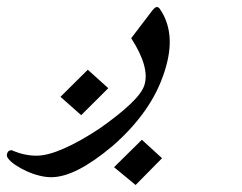

<svg xmlns="http://www.w3.org/2000/svg" viewBox="-226 -359 698 553"><path d="M240.7 96.7 164.6 173.8 102.5 122.6 182.6 43.5ZM85.9 -105 7.8 -27.3 -51.8 -80.1 26.9 -158.2ZM248 -153.3Q229 -93.3 190.9 -39.6Q152.8 14.2 98.1 61.5Q45.4 106 1.2 128.7Q-43 151.4 -78.6 151.4Q-94.7 151.4 -113.3 146.7Q-131.8 142.1 -149.4 134Q-167 126 -181.9 116Q-196.8 106 -204.6 94.7Q-205.6 92.3 -206.1 89.6Q-206.5 86.9 -205.6 83.5Q-202.6 73.7 -193.4 73.7Q-189.9 73.7 -188.5 75.2H-189Q-154.8 89.4 -120.6 89.4Q-88.9 89.4 -42 68.8Q4.9 48.3 62 10.3Q116.2 -27.8 149.4 -59.3Q182.6 -90.8 189.9 -113.8Q206.1 -165 151.9 -249L212.9 -329.1Q220.7 -338.9 226.1 -338.9Q228.5 -338.9 232.4 -335.9Q257.3 -302.2 262 -256.6Q266.6 -210.9 248 -153.3Z"/></svg>

Font: XB Zar
Style: Italic
Weight: 400
Italic angle: -12°
Designer: Behnam
Foundry: Irmug
Version: Version 8.005 2009